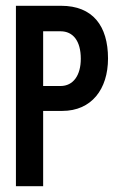

<svg xmlns="http://www.w3.org/2000/svg" viewBox="-20 -643 415 663"><path d="M35 0H129V-260H195C296 -260 353 -335 353 -441C353 -554 300 -623 191 -623H35ZM129 -346V-535H189C232 -535 259 -502 259 -440C259 -383 233 -346 189 -346Z"/></svg>

Font: Inconsolata Condensed
Style: Bold
Weight: 700
Width: 3
Monospace: yes
Designer: Raph Levien, Cyreal, Brenton Simpson
Foundry: Raph Levien, Cyreal, Google
Version: Version 3.100